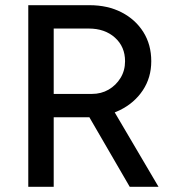

<svg xmlns="http://www.w3.org/2000/svg" viewBox="-20 -720 671 740"><path d="M89 0V-700H325Q395 -700 448.5 -672.5Q502 -645 532.5 -596.5Q563 -548 563 -484Q563 -421 530.5 -372Q498 -323 442 -295.5Q386 -268 316 -268H187V0ZM480 0 314 -286 392 -338 591 0ZM187 -358H334Q370 -358 398.5 -374.5Q427 -391 444.5 -419.5Q462 -448 462 -484Q462 -540 423 -575Q384 -610 322 -610H187Z"/></svg>

Font: Figtree Light Medium
Style: Regular
Weight: 500
Version: Version 2.001;gftools[0.9.30]